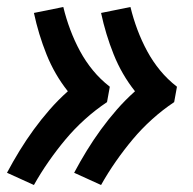

<svg xmlns="http://www.w3.org/2000/svg" viewBox="-31 -610 551 549"><path d="M258 -81 181 -116Q198 -148 217 -179Q236 -210 257.5 -239.5Q279 -269 303 -296.5Q327 -324 355 -349Q317 -397 294 -454.5Q271 -512 258 -573L342 -590Q350 -557 362 -525Q374 -493 390 -463.5Q406 -434 427 -408.5Q448 -383 475 -362L467 -318Q434 -296 404 -269Q374 -242 348.5 -211.5Q323 -181 300 -148Q277 -115 258 -81ZM66 -81 -11 -116Q6 -148 25 -179Q44 -210 65.5 -239.5Q87 -269 111 -296.5Q135 -324 163 -349Q125 -397 102 -454.5Q79 -512 66 -573L150 -590Q158 -557 170 -525Q182 -493 198 -463.5Q214 -434 235 -408.5Q256 -383 283 -362L275 -318Q242 -296 212 -269Q182 -242 156.5 -211.5Q131 -181 108 -148Q85 -115 66 -81Z"/></svg>

Font: Iosevka Extrabold Oblique
Style: Regular
Weight: 800
Italic angle: -9°
Monospace: yes
Designer: Belleve Invis
Foundry: Belleve Invis
Version: Version 32.5.0; ttfautohint (v1.8.4)